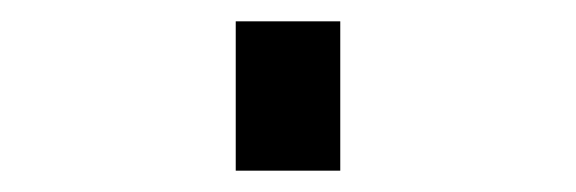

<svg xmlns="http://www.w3.org/2000/svg" viewBox="-20 60 540 180"><path d="M201 220V80H299V220Z"/></svg>

Font: Iosevka SS18 Heavy
Style: Regular
Weight: 900
Monospace: yes
Designer: Belleve Invis
Foundry: Belleve Invis
Version: Version 25.1.1; ttfautohint (v1.8.4)